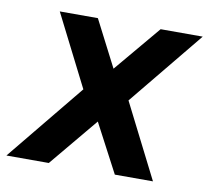

<svg xmlns="http://www.w3.org/2000/svg" viewBox="-71 -600 733 671"><g transform="rotate(10 295.0 -264.0)"><path d="M308.6 -363.8 446.8 -528.3H596.2L379.4 -263.7L512.7 0H377.4L286.6 -172.4L143.1 0H-7.3L217.3 -274.4L88.9 -528.3H224.1Z"/></g></svg>

Font: TypoPRO Roboto Mono
Style: Bold Italic
Weight: 700
Designer: Google
Version: Version 2.000986; 2015; ttfautohint (v1.3)